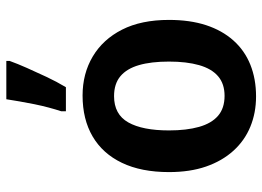

<svg xmlns="http://www.w3.org/2000/svg" viewBox="-134 -706 849 622"><g transform="rotate(-90 291.0 -394.5)"><path d="M538 -272Q538 -204 521 -152Q504 -100 471.5 -63.5Q439 -27 393 -8.5Q347 10 290 10Q237 10 192 -8.5Q147 -27 114 -63.5Q81 -100 63 -152Q45 -204 45 -272Q45 -362 75 -424.5Q105 -487 160.5 -519.5Q216 -552 293 -552Q364 -552 419.5 -519Q475 -486 506.5 -424Q538 -362 538 -272ZM180 -272Q180 -215 191.5 -174.5Q203 -134 227.5 -113Q252 -92 292 -92Q331 -92 355.5 -113Q380 -134 391.5 -174.5Q403 -215 403 -272Q403 -330 391.5 -369.5Q380 -409 355.5 -429.5Q331 -450 291 -450Q232 -450 206 -404Q180 -358 180 -272ZM242 -621Q248 -639 254 -661.5Q260 -684 265 -708.5Q270 -733 274 -756.5Q278 -780 281 -799H405V-788Q396 -763 382.5 -732.5Q369 -702 353.5 -669Q338 -636 320 -606H242Z"/></g></svg>

Font: Noto Sans Display SemiBold
Style: Regular
Weight: 600
Designer: Monotype Design Team
Foundry: Monotype Imaging Inc.
Version: Version 2.003